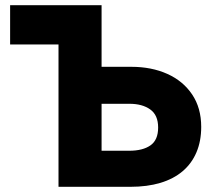

<svg xmlns="http://www.w3.org/2000/svg" viewBox="-20 -720 820 740"><path d="M205.5 -548.5H19V-700H371.5ZM205.5 0V-700H371.5V-462.5H486.5Q564 -462.5 624.8 -435.2Q685.5 -408 720.5 -356Q755.5 -304 755.5 -231Q755.5 -176 737.2 -133Q719 -90 684 -60.2Q649 -30.5 598.2 -15.2Q547.5 0 482.5 0ZM371.5 -139H478Q530.5 -139 560 -159.8Q589.5 -180.5 589.5 -228.5Q589.5 -276.5 559 -298.2Q528.5 -320 479 -320H371.5Z"/></svg>

Font: Geologica Cursive
Style: Bold
Weight: 700
Designer: Sindre Bremnes, Frode Helland
Foundry: Monokrom Skriftforlag AS
Version: Version 1.010;gftools[0.9.28]